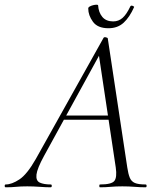

<svg xmlns="http://www.w3.org/2000/svg" viewBox="-58 -796 677 816"><path d="M-34 0Q-38 0 -38 -6Q-38 -12 -34 -12Q-8 -12 24.5 -33.5Q57 -55 94 -120L382 -635Q384 -639 391.5 -637.5Q399 -636 400 -633L483 -84Q487 -57 493.5 -41Q500 -25 515 -18.5Q530 -12 561 -12Q565 -12 565 -6Q565 0 561 0Q538 0 514 -2Q490 -4 462 -4Q434 -4 412.5 -2Q391 0 367 0Q364 0 364 -6Q364 -12 367 -12Q416 -12 428 -27Q440 -42 434 -84L361 -570L378 -587L129 -133Q100 -80 97 -54Q94 -28 111 -20Q128 -12 158 -12Q162 -12 162 -6Q162 0 157 0Q138 0 111 -2Q84 -4 58 -4Q29 -4 10.5 -2Q-8 0 -34 0ZM199 -287 214 -305H428L430 -287ZM403 -676Q357 -676 337 -703.5Q317 -731 317 -760Q317 -765 323.5 -768.5Q330 -772 338 -774Q346 -776 352.5 -776Q359 -776 359 -773Q361 -743 377 -724Q393 -705 423 -705Q446 -705 463 -720Q480 -735 496 -769Q499 -774 506 -771Q513 -768 512 -766Q493 -723 467.5 -699.5Q442 -676 403 -676Z"/></svg>

Font: Cormorant Infant Light
Style: Italic
Weight: 300
Italic angle: -10°
Designer: Christian Thalmann (Catharsis Fonts)
Foundry: Catharsis Fonts
Version: Version 4.001